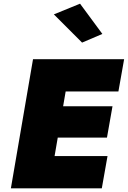

<svg xmlns="http://www.w3.org/2000/svg" viewBox="-20 -1021 693 1041"><path d="M186 0H532L563 -175H217ZM276 -525H622L653 -700H307ZM233 -275H560L590 -445H263ZM159 -700 39 0H246L366 -700ZM272 -943 425 -790 535 -837 414 -1001Z"/></svg>

Font: Jost Black
Style: Italic
Weight: 900
Italic angle: -5°
Version: Version 3.710